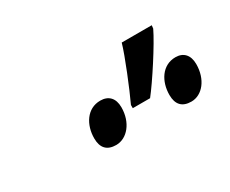

<svg xmlns="http://www.w3.org/2000/svg" viewBox="-49 -968 565 471"><g transform="rotate(-30 233.5 -732.5)"><path d="M256 -685H305C329 -715 381 -795 397 -829L398 -838H313C304 -806 272 -728 256 -694ZM176 -627C207 -627 233 -658 233 -701C233 -727 219 -741 196 -741C158 -741 137 -706 137 -668C137 -641 150 -627 176 -627ZM389 -627C420 -627 445 -658 445 -701C445 -727 431 -741 409 -741C371 -741 350 -706 350 -668C350 -641 363 -627 389 -627Z"/></g></svg>

Font: Noto Sans UI Condensed Medium
Style: Italic
Weight: 500
Width: 3
Italic angle: -12°
Designer: Monotype Design Team
Foundry: Monotype Imaging Inc.
Version: Version 1.901